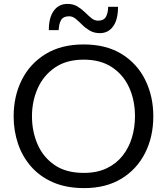

<svg xmlns="http://www.w3.org/2000/svg" viewBox="-20 -954 857 985"><path d="M412 11Q321 11 253.2 -18.2Q185.5 -47.5 140.2 -98.8Q95 -150 72.5 -216.5Q50 -283 50 -357Q50 -461 92 -544.5Q134 -628 214.2 -677Q294.5 -726 409 -726Q525 -726 604.8 -676.5Q684.5 -627 725.5 -543.2Q766.5 -459.5 766.5 -357.5Q766.5 -252 724.2 -168.8Q682 -85.5 602.8 -37.2Q523.5 11 412 11ZM409.5 -67Q478 -67 527.5 -90.8Q577 -114.5 609.2 -155.5Q641.5 -196.5 657 -248.8Q672.5 -301 672.5 -357.5Q672.5 -438.5 642.8 -504.5Q613 -570.5 554.5 -609.2Q496 -648 409.5 -648Q320.5 -648 261.5 -607.2Q202.5 -566.5 173.2 -500.2Q144 -434 144 -357.5Q144 -280.5 172.5 -214.2Q201 -148 259.8 -107.5Q318.5 -67 409.5 -67ZM492.5 -784Q462.5 -784 440.5 -797Q418.5 -810 401.2 -827.2Q384 -844.5 368.2 -857.5Q352.5 -870.5 334.5 -870.5Q305.5 -870.5 294 -852Q282.5 -833.5 281 -799.5H230.5Q230.5 -864.5 256.2 -899.2Q282 -934 326 -934Q355.5 -934 377 -921Q398.5 -908 415.8 -891Q433 -874 448.8 -861Q464.5 -848 483 -848Q511.5 -848 522.8 -866.5Q534 -885 535 -919H585.5Q585.5 -853.5 560.5 -818.8Q535.5 -784 492.5 -784Z"/></svg>

Font: Commissioner
Style: Regular
Weight: 400
Designer: Kostas Bartsokas
Foundry: Kostas Bartsokas
Version: Version 1.000; ttfautohint (v1.8.3)